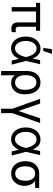

<svg xmlns="http://www.w3.org/2000/svg" viewBox="1316 -2128 1017 3688"><g transform="rotate(90 1824.0 -283.5)"><path d="M571.3 -545.9V-467.8H35.2V-545.9ZM200.2 -545.9V0H116.2V-545.9ZM409.2 -545.9H493.2V-134.8Q492.7 -96.7 512.7 -85.9Q532.7 -75.2 553.7 -75.2Q565.9 -75.2 578.1 -77.6Q590.3 -80.1 596.7 -82V-3.9Q585.9 -1 567.9 3.2Q549.8 7.3 524.4 6.8Q474.1 7.3 441.7 -24.4Q409.2 -56.2 409.2 -134.8Z M908.2 11.7Q839.8 10.7 788.8 -25.9Q737.8 -62.5 710 -126.2Q682.1 -189.9 681.6 -272.5Q682.1 -355 711.7 -418Q741.2 -481 793.5 -516.8Q845.7 -552.7 913.1 -552.7Q988.3 -552.7 1033 -510.7Q1077.6 -468.8 1103.5 -403.3H1136.7L1149.4 -274.4L1220.7 0H1142.6L1075.2 -274.4Q1069.8 -300.3 1059.1 -334.7Q1048.3 -369.1 1029.8 -401.6Q1011.2 -434.1 982.7 -455.8Q954.1 -477.5 913.1 -477.5Q870.1 -477.5 836.7 -451.2Q803.2 -424.8 784.4 -378.4Q765.6 -332 765.6 -271.5Q765.6 -212.4 783.4 -165.3Q801.3 -118.2 833.5 -91.1Q865.7 -64 908.2 -63.5Q947.8 -63.5 976.6 -85.4Q1005.4 -107.4 1025.4 -140.6Q1045.4 -173.8 1057.4 -209.2Q1069.3 -244.6 1075.2 -271.5L1134.8 -545.9H1212.9L1149.4 -271.5L1136.7 -137.7H1108.4Q1089.8 -93.8 1062.3 -60.1Q1034.7 -26.4 996.6 -7.3Q958.5 11.7 908.2 11.7ZM899.4 -606.4 923.8 -772.5H1014.6L958 -606.4Z M1342.8 203.1V-280.3Q1342.8 -371.6 1371.6 -432.1Q1400.4 -492.7 1450.2 -522.7Q1500 -552.7 1562.5 -552.7Q1616.2 -552.7 1658.7 -531.5Q1701.2 -510.3 1730.7 -470.9Q1760.3 -431.6 1775.6 -376.7Q1791 -321.8 1791 -253.9V-244.1Q1791.5 -170.4 1764.4 -113Q1737.3 -55.7 1687.5 -22.9Q1637.7 9.8 1569.3 9.8Q1514.2 9.8 1476.3 -12.2Q1438.5 -34.2 1412.8 -74.7Q1387.2 -115.2 1368.2 -170.9L1423.8 -240.2Q1423.8 -214.8 1430.7 -184.6Q1437.5 -154.3 1453.9 -127.2Q1470.2 -100.1 1497.6 -82.8Q1524.9 -65.4 1565.4 -65.4Q1613.3 -65.4 1644 -90.1Q1674.8 -114.7 1689.9 -155.5Q1705.1 -196.3 1705.1 -244.1V-253.9Q1705.1 -316.9 1689.7 -366.7Q1674.3 -416.5 1643.1 -445.6Q1611.8 -474.6 1562.5 -474.6Q1513.2 -474.6 1482.4 -445.6Q1451.7 -416.5 1437.5 -372.1Q1423.3 -327.6 1423.8 -281.2L1426.8 203.1Z M1877 -545.9H1967.8L2111.3 -130.9L2252 -545.9H2342.8L2152.3 -11.7V204.1H2068.4V-11.7Z M2654.3 11.7Q2585.9 10.7 2534.9 -25.9Q2483.9 -62.5 2456.1 -126.2Q2428.2 -189.9 2427.7 -272.5Q2428.2 -355 2457.8 -418Q2487.3 -481 2539.6 -516.8Q2591.8 -552.7 2659.2 -552.7Q2734.4 -552.7 2779.1 -510.7Q2823.7 -468.8 2849.6 -403.3H2882.8L2895.5 -274.4L2966.8 0H2888.7L2821.3 -274.4Q2815.9 -300.3 2805.2 -334.7Q2794.4 -369.1 2775.9 -401.6Q2757.3 -434.1 2728.8 -455.8Q2700.2 -477.5 2659.2 -477.5Q2616.2 -477.5 2582.8 -451.2Q2549.3 -424.8 2530.5 -378.4Q2511.7 -332 2511.7 -271.5Q2511.7 -212.4 2529.5 -165.3Q2547.4 -118.2 2579.6 -91.1Q2611.8 -64 2654.3 -63.5Q2693.8 -63.5 2722.7 -85.4Q2751.5 -107.4 2771.5 -140.6Q2791.5 -173.8 2803.5 -209.2Q2815.4 -244.6 2821.3 -271.5L2880.9 -545.9H2959L2895.5 -271.5L2882.8 -137.7H2854.5Q2835.9 -93.8 2808.3 -60.1Q2780.8 -26.4 2742.7 -7.3Q2704.6 11.7 2654.3 11.7Z M3076.2 -258.8V-269.5Q3076.2 -342.8 3104.2 -401.4Q3132.3 -460 3185.1 -494.1Q3237.8 -528.3 3311.5 -528.3Q3327.1 -526.9 3340.3 -517.6Q3353.5 -508.3 3369.4 -496.3Q3385.3 -484.4 3409.2 -474.6Q3452.6 -457 3483.9 -424.3Q3515.1 -391.6 3532 -347.2Q3548.8 -302.7 3548.8 -249V-238.3Q3548.8 -174.8 3521 -117.9Q3493.2 -61 3440.7 -25.6Q3388.2 9.8 3313.5 9.8Q3238.8 9.8 3185.5 -25.6Q3132.3 -61 3104.2 -121.8Q3076.2 -182.6 3076.2 -258.8ZM3173.8 -269.5V-258.8Q3173.8 -207.5 3188.2 -164.3Q3202.6 -121.1 3233.4 -94.7Q3264.2 -68.4 3313.5 -68.4Q3361.8 -68.4 3392.1 -94.7Q3422.4 -121.1 3436.8 -164.3Q3451.2 -207.5 3451.2 -258.8V-269.5Q3451.2 -318.4 3436.5 -359.4Q3421.9 -400.4 3391.4 -425.3Q3360.8 -450.2 3311.5 -450.2Q3263.2 -450.2 3232.7 -425.3Q3202.1 -400.4 3188 -359.4Q3173.8 -318.4 3173.8 -269.5ZM3589.8 -528.3V-450.2H3311.5V-528.3Z"/></g></svg>

Font: Inter
Style: Regular
Weight: 400
Designer: Rasmus Andersson
Foundry: rsms
Version: Version 4.000;git-8c9346024